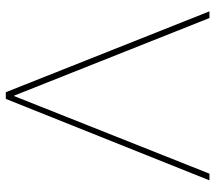

<svg xmlns="http://www.w3.org/2000/svg" viewBox="-60 -680 740 660"><g transform="rotate(90 310.0 -350.0)"><path d="M297 0 19 -700H42L309 -28H310L577 -700H600L320 0Z"/></g></svg>

Font: DM Sans 28pt Thin
Style: Regular
Weight: 250
Version: Version 4.004;gftools[0.9.30]